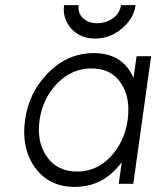

<svg xmlns="http://www.w3.org/2000/svg" viewBox="-20 -720 612 752"><path d="M515 -500 503 -415Q500 -421 497 -427Q494 -433 491 -438Q446 -512 347 -512Q246 -512 170 -436Q93 -359 78 -250Q63 -139 117 -64Q172 12 273 12Q372 12 438 -62Q443 -67 448 -73Q453 -79 457 -85L445 0H502L572 -500ZM338 -452Q416 -452 454 -394Q473 -366 479.5 -329.5Q486 -293 480 -250Q474 -207 457 -171Q440 -135 413 -106Q358 -48 282 -48Q204 -48 163 -107Q123 -165 135 -250Q147 -334 204 -393Q261 -452 338 -452ZM231 -700Q224 -648 259 -608Q294 -569 353 -569Q411 -569 457 -608Q504 -647 511 -700H454Q449 -668 423 -649Q395 -629 361 -629Q327 -629 305 -649Q284 -669 288 -700Z"/></svg>

Font: Unageo
Style: Light-Italic
Weight: 300
Designer: Richard Sepsi
Foundry: Richard Sepsi
Version: Version 2.000